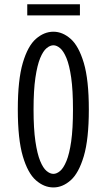

<svg xmlns="http://www.w3.org/2000/svg" viewBox="-20 -852 490 884"><path d="M226 11Q183 11 145.5 -21.8Q108 -54.5 85 -132.8Q62 -211 62 -348Q62 -484.5 85 -562.5Q108 -640.5 145.5 -673.2Q183 -706 226 -706Q268 -706 305.2 -673.2Q342.5 -640.5 365.8 -562.5Q389 -484.5 389 -348Q389 -211 365.8 -132.8Q342.5 -54.5 305.2 -21.8Q268 11 226 11ZM226 -51.5Q241 -51.5 256.8 -64.8Q272.5 -78 286 -110.8Q299.5 -143.5 307.8 -201.2Q316 -259 316 -348Q316 -436.5 307.8 -494.2Q299.5 -552 286 -584.5Q272.5 -617 256.8 -630.2Q241 -643.5 226 -643.5Q210.5 -643.5 194.5 -630.2Q178.5 -617 165 -584.5Q151.5 -552 143 -494.2Q134.5 -436.5 134.5 -348Q134.5 -259 143 -201.2Q151.5 -143.5 165 -110.8Q178.5 -78 194.5 -64.8Q210.5 -51.5 226 -51.5ZM105.5 -781V-832.5H348V-781Z"/></svg>

Font: Trispace Condensed Light
Style: Regular
Weight: 300
Width: 3
Designer: Tyler Finck
Foundry: Etcetera Type Company
Version: Version 1.210; ttfautohint (v1.8.3)